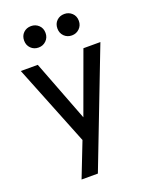

<svg xmlns="http://www.w3.org/2000/svg" viewBox="-167 -808 856 1095"><g transform="rotate(-20 260.5 -260.5)"><path d="M215 -10 19 -500H122L264 -130L399 -500H502L232 200H133ZM161 -591Q133 -591 114.5 -609.5Q96 -628 96 -656Q96 -685 114.5 -703Q133 -721 161 -721Q188 -721 207 -703Q226 -685 226 -656Q226 -628 207 -609.5Q188 -591 161 -591ZM363 -591Q335 -591 316.5 -609.5Q298 -628 298 -656Q298 -685 316.5 -703Q335 -721 363 -721Q390 -721 409 -703Q428 -685 428 -656Q428 -628 409 -609.5Q390 -591 363 -591Z"/></g></svg>

Font: NT Somic Medium
Style: Regular
Weight: 500
Designer: Ravid Balaliev — lead type designer, mastering
Michael Voronin — secret advisor, marketing
Ivan Kovalenko — best boy
Foundry: NT Type
Version: Version 0.7